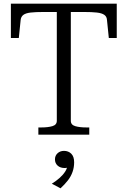

<svg xmlns="http://www.w3.org/2000/svg" viewBox="-20 -730 692 1041"><path d="M288 -75V-665H216Q173 -665 146.5 -662Q120 -659 107 -649.5Q94 -640 92 -622L82 -524H39V-710H613V-524H570L560 -622Q559 -640 545.5 -649.5Q532 -659 505 -662Q478 -665 436 -665H364V-75Q364 -53 388 -46Q412 -39 448 -39H464V0H188V-39H204Q240 -39 264 -46Q288 -53 288 -75ZM308 291 261 266Q285 251 303.5 234.5Q322 218 333.5 200Q345 182 345 166L359 170Q353 176 346 178.5Q339 181 331 181Q307 181 292.5 168Q278 155 278 134Q278 114 292 101Q306 88 327 88Q351 88 366.5 103.5Q382 119 382 150Q382 177 373.5 201.5Q365 226 348.5 247.5Q332 269 308 291Z"/></svg>

Font: Roboto Serif 36pt Light
Style: Regular
Weight: 300
Designer: Greg Gazdowicz
Foundry: Commercial Type
Version: Version 1.008